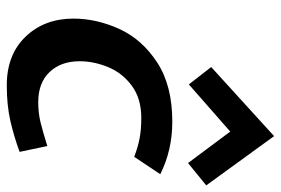

<svg xmlns="http://www.w3.org/2000/svg" viewBox="-154 -681 848 580"><g transform="rotate(90 270.0 -391.0)"><path d="M36.2 0ZM453.8 -372.5 506.2 -451.2Q433.8 -487.5 347.5 -487.5Q238.8 -487.5 168.8 -441.9Q98.8 -396.2 67.5 -327.5Q36.2 -258.8 36.2 -188.8Q36.2 -101.2 90.6 -44.4Q145 12.5 237.5 12.5Q297.5 12.5 344.4 1.9Q391.2 -8.8 438.8 -26.2L421.2 -110Q377.5 -96.2 349.4 -89.4Q321.2 -82.5 288.8 -82.5Q230 -82.5 197.5 -116.9Q165 -151.2 165 -207.5Q165 -250 182.5 -293.1Q200 -336.2 238.8 -365Q277.5 -393.8 336.2 -393.8Q371.2 -393.8 397.5 -388.8Q423.8 -383.8 453.8 -372.5ZM472.5 -535 540 -590 391.2 -795 182.5 -605 235 -537.5 377.5 -662.5Z"/></g></svg>

Font: Cambay
Style: Bold Italic
Weight: 700
Italic angle: -11°
Designer: Pooja Saxena
Foundry: Pooja Saxena
Version: Version 1.006;PS 001.006;hotconv 1.0.70;makeotf.lib2.5.58329